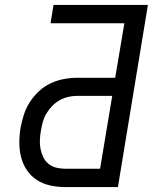

<svg xmlns="http://www.w3.org/2000/svg" viewBox="-20 -755 640 775"><path d="M242 0Q211 0 182 -6.5Q153 -13 129 -28.5Q105 -44 89 -67.5Q73 -91 65.5 -119.5Q58 -148 58 -178.5Q58 -209 63 -239Q68 -266 76.5 -292.5Q85 -319 100.5 -343Q116 -367 137.5 -387Q159 -407 185 -419Q211 -431 238 -436Q265 -441 292 -441H445L482 -661H184L196 -735H577L456 0ZM242 -74H384L433 -368H292Q274 -368 256 -364Q238 -360 221 -350.5Q204 -341 190.5 -327Q177 -313 167.5 -297Q158 -281 153 -263Q148 -245 145 -227Q142 -209 141 -190.5Q140 -172 143.5 -154.5Q147 -137 154.5 -121Q162 -105 175.5 -94Q189 -83 206 -78.5Q223 -74 242 -74Z"/></svg>

Font: Iosevka SS04 Extended
Style: Italic
Weight: 400
Width: 7
Italic angle: -9°
Monospace: yes
Designer: Belleve Invis
Foundry: Belleve Invis
Version: Version 19.0.0; ttfautohint (v1.8.4)